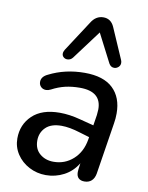

<svg xmlns="http://www.w3.org/2000/svg" viewBox="-87 -831 694 902"><g transform="rotate(10 260.5 -379.5)"><path d="M33 -138Q33 -204 78.5 -247.5Q124 -291 209 -291Q256 -291 308 -277L374 -260L382 -311Q384 -331 384 -338Q384 -423 282 -423Q244 -423 212 -415.5Q180 -408 148 -391Q136 -385 126 -385Q111 -385 101.5 -394.5Q92 -404 92 -418Q92 -443 122 -457Q199 -496 292 -496Q382 -496 427 -453Q472 -410 472 -334Q472 -309 468 -286L429 -39Q425 -17 412 -5Q399 7 378 7Q360 7 350 -2.5Q340 -12 340 -31Q340 -40 341 -45L345 -74Q320 -33 280 -12Q240 9 194 9Q151 9 114 -10.5Q77 -30 55 -63.5Q33 -97 33 -138ZM219 -59Q273 -59 312.5 -94.5Q352 -130 362 -190L364 -202L317 -216Q266 -232 228 -232Q178 -232 152.5 -207Q127 -182 127 -144Q127 -104 153.5 -81.5Q180 -59 219 -59ZM452 -571Q452 -559 443 -551Q434 -543 423 -543Q407 -543 398 -559L328 -695L225 -557Q215 -544 199 -544Q189 -544 181.5 -550.5Q174 -557 174 -567Q174 -576 180 -586L275 -732Q297 -768 333 -768Q369 -768 385 -732L449 -585Q452 -578 452 -571Z"/></g></svg>

Font: SN Pro
Style: Italic
Weight: 400
Italic angle: -9°
Designer: Tobias Whetton
Foundry: Supernotes
Version: Version 1.003